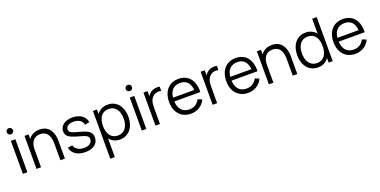

<svg xmlns="http://www.w3.org/2000/svg" viewBox="-17 -1722 5835 2950"><g transform="rotate(-20 2900.0 -247.0)"><path d="M116.5 -633C145.5 -633 168 -655 168 -683.5C168 -712.5 145.5 -734.5 116.5 -734.5C87.5 -734.5 65.5 -712.5 65.5 -683.5C65.5 -655 87.5 -633 116.5 -633ZM80 0H153.5V-540H80Z M303 0H377V-288C377 -410 433 -483.5 537 -483.5C650 -483.5 693.5 -394.5 693.5 -275.5V0H767.5V-297C767.5 -418.5 713 -553.5 551 -553.5C473.5 -553.5 409.5 -523.5 369.5 -465V-540H303Z M1099 14.5C1231.5 14.5 1312 -47.5 1312 -149.5C1312 -233 1265.5 -271.5 1116.5 -309.5C989 -341.5 958.5 -361.5 958.5 -404.5C958.5 -455.5 1011.5 -489.5 1088 -488C1169 -486.5 1225.5 -447.5 1236 -384L1311 -397.5C1300 -491.5 1211 -555 1089 -555C967 -555 884 -493 884 -401C884 -325.5 929 -290 1075.5 -250.5C1212.5 -213.5 1235.5 -198.5 1235.5 -148.5C1235.5 -89.5 1185 -52.5 1103 -52.5C1019 -52.5 958 -91.5 942.5 -153L867.5 -140.5C886 -43 972.5 14.5 1099 14.5Z M1422 240H1496V-64.5C1535 -15 1591.5 15 1665 15C1816.5 15 1904.5 -108.5 1904.5 -270.5C1904.5 -431.5 1816 -555 1668 -555C1588 -555 1527.5 -521.5 1488 -466V-540H1422ZM1657.5 -53.5C1542.5 -53.5 1488 -145.5 1488 -270.5C1488 -397.5 1543.5 -486.5 1656 -486.5C1772 -486.5 1826.5 -392.5 1826.5 -270.5C1826.5 -147.5 1770 -53.5 1657.5 -53.5Z M2061 -633C2090 -633 2112.5 -655 2112.5 -683.5C2112.5 -712.5 2090 -734.5 2061 -734.5C2032 -734.5 2010 -712.5 2010 -683.5C2010 -655 2032 -633 2061 -633ZM2024.5 0H2098V-540H2024.5Z M2248 0H2321.5V-269.5C2321.5 -334 2330.5 -404 2384.5 -446.5C2423.5 -478.5 2473.5 -480.5 2513.5 -471V-540C2466 -552 2398.5 -541.5 2356 -504.5C2340 -492.5 2325.5 -475 2314 -454.5V-540H2248Z M2827 15C2931.5 15 3019 -38.5 3062 -133L2993.5 -159.5C2960 -92 2901 -55.5 2824 -55.5C2716.5 -55.5 2653.5 -126 2647 -249.5H3072.5C3078 -440 2984 -555 2824 -555C2668 -555 2568.5 -444.5 2568.5 -267.5C2568.5 -96.5 2669.5 15 2827 15ZM2826 -487.5C2926.5 -487.5 2984 -427.5 2995.5 -311H2648.5C2660 -424.5 2722 -487.5 2826 -487.5Z M3183 0H3256.5V-269.5C3256.5 -334 3265.5 -404 3319.5 -446.5C3358.5 -478.5 3408.5 -480.5 3448.5 -471V-540C3401 -552 3333.5 -541.5 3291 -504.5C3275 -492.5 3260.5 -475 3249 -454.5V-540H3183Z M3762 15C3866.5 15 3954 -38.5 3997 -133L3928.5 -159.5C3895 -92 3836 -55.5 3759 -55.5C3651.5 -55.5 3588.5 -126 3582 -249.5H4007.5C4013 -440 3919 -555 3759 -555C3603 -555 3503.5 -444.5 3503.5 -267.5C3503.5 -96.5 3604.5 15 3762 15ZM3761 -487.5C3861.5 -487.5 3919 -427.5 3930.5 -311H3583.5C3595 -424.5 3657 -487.5 3761 -487.5Z M4102.5 0H4176.5V-288C4176.5 -410 4232.5 -483.5 4336.5 -483.5C4449.5 -483.5 4493 -394.5 4493 -275.5V0H4567V-297C4567 -418.5 4512.5 -553.5 4350.5 -553.5C4273 -553.5 4209 -523.5 4169 -465V-540H4102.5Z M4903 15C4981.5 15 5041 -19 5080 -75V0H5146V-720H5072V-476C5033 -525.5 4975 -555 4900 -555C4752 -555 4663.5 -431.5 4663.5 -270.5C4663.5 -108.5 4751.5 15 4903 15ZM4910.5 -53.5C4798 -53.5 4741.5 -147.5 4741.5 -270.5C4741.5 -392.5 4796 -486.5 4912 -486.5C5024.5 -486.5 5080 -397.5 5080 -270.5C5080 -145.5 5025.5 -53.5 4910.5 -53.5Z M5514.5 15C5619 15 5706.5 -38.5 5749.5 -133L5681 -159.5C5647.5 -92 5588.5 -55.5 5511.5 -55.5C5404 -55.5 5341 -126 5334.5 -249.5H5760C5765.5 -440 5671.5 -555 5511.5 -555C5355.5 -555 5256 -444.5 5256 -267.5C5256 -96.5 5357 15 5514.5 15ZM5513.5 -487.5C5614 -487.5 5671.5 -427.5 5683 -311H5336C5347.5 -424.5 5409.5 -487.5 5513.5 -487.5Z"/></g></svg>

Font: Hauora
Style: Regular
Weight: 400
Designer: Mikhail Sharanda
Foundry: WCYS & Co.
Version: Version 1.010